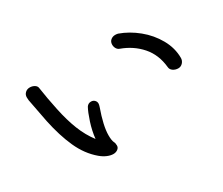

<svg xmlns="http://www.w3.org/2000/svg" viewBox="-98 -846 1195 1030"><g transform="rotate(-30 500.0 -330.5)"><path d="M925 -322Q925 -305 913.5 -292.5Q902 -280 886 -280Q868 -280 854 -289.5Q840 -299 839 -315Q831 -395 784 -448.5Q737 -502 666 -528Q654 -532 647.5 -543Q641 -554 641 -567Q641 -585 653 -595Q665 -605 681 -605Q690 -605 698 -603Q757 -582 809 -539.5Q861 -497 893 -440Q925 -383 925 -322ZM420 -331Q420 -324 416 -312Q381 -214 381 -156Q381 -125 388 -110Q393 -102 393 -86Q393 -73 381.5 -64.5Q370 -56 354 -56Q337 -56 317 -64.5Q297 -73 278 -89Q221 -137 187 -212.5Q153 -288 132 -388L104 -534Q103 -539 103 -552Q103 -568 114.5 -579Q126 -590 143 -590Q159 -590 172 -582Q185 -574 186 -561Q196 -492 212 -417Q228 -340 251.5 -280.5Q275 -221 311 -174Q316 -222 332 -271Q348 -320 362 -345Q372 -360 390 -360Q403 -360 411.5 -351.5Q420 -343 420 -331Z"/></g></svg>

Font: Tsukimi Rounded Medium
Style: Regular
Weight: 500
Designer: Takashi Funayama
Foundry: Takashi Funayama
Version: Version 1.032; ttfautohint (v1.8.3)